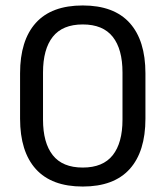

<svg xmlns="http://www.w3.org/2000/svg" viewBox="-20 -671 606 703"><path d="M283 12Q169 12 111.2 -52Q53.5 -116 53.5 -236.5V-402.5Q53.5 -523 111 -587Q168.5 -651 283 -651Q397 -651 454.8 -587Q512.5 -523 512.5 -402.5V-236.5Q512.5 -116 454.8 -52Q397 12 283 12ZM283 -57.5Q357 -57.5 392.8 -102.8Q428.5 -148 428.5 -233V-405.5Q428.5 -491 392.8 -536.2Q357 -581.5 283 -581.5Q209 -581.5 173.2 -536.2Q137.5 -491 137.5 -405.5V-233Q137.5 -148 173.2 -102.8Q209 -57.5 283 -57.5Z"/></svg>

Font: Anek Latin
Style: Regular
Weight: 400
Designer: Yesha Goshar
Foundry: Ek Type
Version: Version 1.003